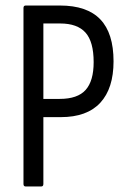

<svg xmlns="http://www.w3.org/2000/svg" viewBox="-20 -675 462 695"><path d="M73 0Q65 0 65 -9V-646Q65 -655 73 -655H197Q295 -655 343 -605Q391 -555 391 -453Q391 -355 343 -303Q295 -251 200 -251H137V-9Q137 0 129 0ZM137 -317H196Q261 -317 290 -349.5Q319 -382 319 -450Q319 -524 289.5 -557Q260 -590 198 -590H137Z"/></svg>

Font: Sofia Sans Condensed
Style: Regular
Weight: 400
Designer: Botio Nikoltchev, Ani Petrova
Foundry: lettersoup
Version: Version 4.100